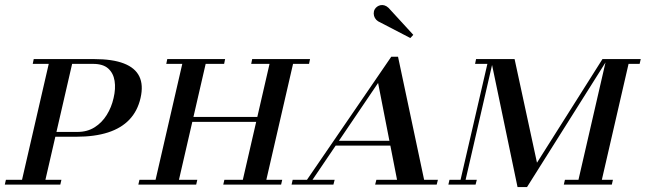

<svg xmlns="http://www.w3.org/2000/svg" viewBox="-82 -750 2654 780"><path d="M122.5 -194.5 127 -214H232Q272.5 -214 302.2 -232.8Q332 -251.5 351.5 -282.8Q371 -314 379.5 -352Q388.5 -390 383.5 -421.5Q378.5 -453 357.5 -471.8Q336.5 -490.5 296 -490.5H51L55 -510H300Q375.5 -510 421.2 -492.2Q467 -474.5 484 -439.5Q501 -404.5 489 -352Q477 -299.5 444 -264.5Q411 -229.5 357 -212Q303 -194.5 227.5 -194.5ZM-62.5 0 -58 -19.5H167.5L163 0ZM3 0 120.5 -510H215.5L98 0Z M900 0 1017.5 -510H1113L995.5 0ZM480 0 484.5 -19.5H719.5L715 0ZM545.5 0 663 -510H758L640.5 0ZM825 0 829.5 -19.5H1064.5L1060 0ZM679 -255 683.5 -275H983.5L979 -255ZM593.5 -490.5 597.5 -510H832.5L828.5 -490.5ZM938.5 -490.5 942.5 -510H1177.5L1173.5 -490.5Z M1277 -158.5 1281.5 -178H1591.5L1587 -158.5ZM1535 -519.5 1641 -19.5H1697L1692 0H1442L1447 -19.5H1531L1454 -413L1187.5 -19.5H1277.5L1272.5 0H1102.5L1107 -19.5H1165L1507.5 -519.5ZM1585 -595.5 1454 -663.5Q1446 -668.5 1441.2 -676.8Q1436.5 -685 1436.2 -694.8Q1436 -704.5 1440.5 -712.5Q1444 -718.5 1450.2 -723Q1456.5 -727.5 1464.2 -729Q1472 -730.5 1480.2 -728Q1488.5 -725.5 1496.5 -718L1597 -608.5Z M2020.5 10 1912 -510H2008.5L2099.5 -89L2365.5 -510H2386.5L2059 10ZM1739.5 0 1744 -19.5H1855L1850 0ZM1784.5 0 1898 -490.5H1848L1852 -510H1922.5L1805 0ZM2208.5 0 2213 -19.5H2408L2403.5 0ZM2263.5 0 2381 -510H2521L2516.5 -490.5H2471.5L2358.5 0Z"/></svg>

Font: Bodoni Moda SC 11pt
Style: Italic
Weight: 400
Italic angle: -13°
Version: Version 2.005